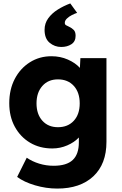

<svg xmlns="http://www.w3.org/2000/svg" viewBox="-20 -870 709 1120"><path d="M314 230Q249 230 184.5 211Q120 192 80 162L136 50Q168 72 208.5 84.5Q249 97 293 97Q368 97 404 63.5Q440 30 440 -40V-68Q414 -40 372.5 -22Q331 -4 285 -4Q212 -4 155.5 -37.5Q99 -71 66.5 -130.5Q34 -190 34 -268Q34 -348 66 -409.5Q98 -471 154 -506.5Q210 -542 280 -542Q332 -542 376 -522.5Q420 -503 446 -474L449 -531H601V-43Q601 87 524.5 158.5Q448 230 314 230ZM318 -128Q376 -128 410.5 -165.5Q445 -203 445 -267Q445 -331 410.5 -369Q376 -407 318 -407Q261 -407 227 -368.5Q193 -330 193 -267Q193 -204 227 -166Q261 -128 318 -128ZM337 -596Q299 -596 269.5 -620.5Q240 -645 240 -696Q240 -734 261.5 -763.5Q283 -793 317.5 -814.5Q352 -836 390 -850L430 -795Q417 -791 400 -782.5Q383 -774 370.5 -762Q358 -750 358 -737Q358 -727 365 -723Q372 -719 383 -714Q400 -706 410.5 -695Q421 -684 421 -661Q421 -628 396.5 -612Q372 -596 337 -596Z"/></svg>

Font: Lexend
Style: Bold
Weight: 700
Designer: Bonnie Shaver-Troup, Thomas Jockin
Foundry: Lexend
Version: Version 1.007; ttfautohint (v1.8.3)